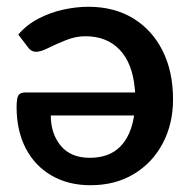

<svg xmlns="http://www.w3.org/2000/svg" viewBox="-20 -539 559 567"><path d="M241 -519Q317 -519 373 -485Q429 -451 460 -389.5Q491 -328 491 -245Q491 -174 461 -116.5Q431 -59 376 -25.5Q321 8 247 8Q182 8 132.5 -20.5Q83 -49 56 -101Q29 -153 29 -223Q29 -248 34 -257Q39 -266 55 -266H379Q379 -269 378.5 -272Q378 -275 378 -278Q371 -353 333 -392.5Q295 -432 232 -432Q204 -432 175 -420.5Q146 -409 123 -397.5Q100 -386 87 -386Q75 -386 66 -395L34 -437Q59 -466 93.5 -484Q128 -502 166.5 -510.5Q205 -519 241 -519ZM376 -198H130Q130 -144 159.5 -108.5Q189 -73 245 -73Q302 -73 334.5 -105.5Q367 -138 376 -198Z"/></svg>

Font: Aleo SemiBold
Style: Regular
Weight: 600
Designer: Alessio Laiso
Foundry: Alessio Laiso
Version: Version 2.001;gftools[0.9.29]